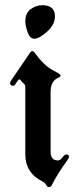

<svg xmlns="http://www.w3.org/2000/svg" viewBox="-20 -723 297 752"><path d="M19.5 0ZM79.1 -637.2Q79.1 -672.4 100.6 -687.5Q122.1 -702.6 145.5 -702.6Q195.3 -702.6 195.3 -658.7Q195.3 -626.5 164.3 -598.9Q133.3 -571.3 114.3 -571.3Q97.2 -571.3 88.1 -596.9Q79.1 -622.6 79.1 -637.2ZM19.5 -397.9Q19.5 -401.9 22.5 -406.2L97.7 -516.6Q102.1 -522.9 106.4 -522.9Q110.8 -522.9 114.7 -517.6Q153.8 -464.8 187 -447.8Q217.3 -432.6 217.3 -427.5Q217.3 -422.4 210 -419.4Q178.2 -406.7 178.2 -363.3V-128.4Q178.2 -94.7 206.5 -94.7Q216.3 -94.7 224.6 -106.4Q232.9 -118.2 241.2 -118.2Q250 -118.2 250 -108.4Q250 -104 242.2 -93.3Q204.6 -41.5 183.6 1Q179.2 9.8 172.1 9.8Q165 9.8 161.1 1.5Q157.2 -6.8 145.5 -12.7Q79.1 -45.9 79.1 -119.6V-383.3Q79.1 -390.1 75.2 -393.6Q66.9 -400.9 60.5 -409.2Q58.6 -412.1 55.7 -412.1Q53.2 -412.1 50.3 -408.2L41 -394.5Q36.1 -387.2 31.2 -387.2Q19.5 -387.2 19.5 -397.9Z"/></svg>

Font: UnifrakturMaguntia21
Style: Book
Weight: 400
Designer: j. 'mach' wust, Gerrit Ansmann, Georg Duffner, based on a font by Peter Wiegel, original typeface by Carl Albert Fahrenw
Version: Version 2017-03-19